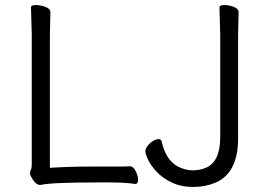

<svg xmlns="http://www.w3.org/2000/svg" viewBox="-20 -725 1023 762"><path d="M927 -677 925 -588V-177Q925 -38 835 0Q795 17 746.5 17Q698 17 661 -1Q624 -19 601 -44Q578 -69 567.5 -91.5Q557 -114 557 -124.5Q557 -135 566 -146.5Q575 -158 587.5 -165.5Q600 -173 610 -173Q620 -173 622 -162Q638 -90 686 -64Q716 -49 745 -49Q774 -49 799 -60Q854 -85 854 -180V-589L851 -695Q851 -705 870 -705Q889 -705 908 -697.5Q927 -690 927 -677ZM178 -59Q256 -64 345 -64H458Q482 -64 495 -65H496Q509 -65 518.5 -46Q528 -27 528 -11Q528 5 517 5H516Q477 -1 413 -1H372Q180 -1 142 9H139Q122 9 106 -19Q99 -30 99 -37Q99 -44 102.5 -51Q106 -58 106 -70V-589L103 -695Q103 -705 122 -705Q141 -705 160.5 -697.5Q180 -690 180 -677L178 -588Z"/></svg>

Font: QiushuiShotai
Style: Regular
Weight: 600
Designer: Fontworks Inc.
Foundry: Fontworks Inc.
Version: Version 1.250